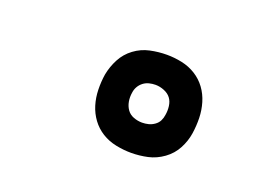

<svg xmlns="http://www.w3.org/2000/svg" viewBox="-53 -883 606 454"><g transform="rotate(20 250.0 -655.5)"><path d="M302 -532Q283 -532 263.5 -536Q244 -540 228 -550Q212 -560 201 -575Q190 -590 184.5 -608Q179 -626 178.5 -646Q178 -666 181 -685Q185 -706 195 -725Q205 -744 222.5 -757Q240 -770 261 -774.5Q282 -779 303 -779Q322 -779 341 -775Q360 -771 376 -761Q392 -751 403 -736Q414 -721 419.5 -702.5Q425 -684 425.5 -664.5Q426 -645 423 -625Q420 -605 410 -586Q400 -567 382 -554Q364 -541 343.5 -536.5Q323 -532 302 -532ZM302 -608Q310 -608 318 -610Q326 -612 333 -617Q340 -622 343.5 -629Q347 -636 348 -644Q350 -655 348.5 -666.5Q347 -678 341 -686Q335 -694 324 -698.5Q313 -703 302 -703Q294 -703 286 -701Q278 -699 271.5 -694Q265 -689 261 -682Q257 -675 256 -667Q254 -655 256 -644Q258 -633 264 -624.5Q270 -616 280.5 -612Q291 -608 302 -608Z"/></g></svg>

Font: Iosevka Term Curly SmBd Obl
Style: Regular
Weight: 600
Italic angle: -9°
Designer: Belleve Invis
Foundry: Belleve Invis
Version: Version 32.3.0